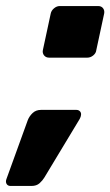

<svg xmlns="http://www.w3.org/2000/svg" viewBox="-41 -541 366 636"><path d="M-6 75Q-15 75 -19 68.5Q-23 62 -20 53L51 -143Q56 -156 67 -166.5Q78 -177 95 -177H212Q220 -177 224.5 -171.5Q229 -166 227 -158Q227 -155 223 -147L106 47Q100 57 90 66Q80 75 63 75ZM122 -350Q111 -350 105 -357.5Q99 -365 101 -375L127 -496Q129 -506 138 -513.5Q147 -521 157 -521H284Q295 -521 300.5 -513.5Q306 -506 304 -496L278 -375Q277 -365 268 -357.5Q259 -350 248 -350Z"/></svg>

Font: Rubik
Style: Bold Italic
Weight: 700
Italic angle: -12°
Designer: Hubert and Fischer
Foundry: Hubert and Fischer
Version: Version 2.300;gftools[0.9.30]